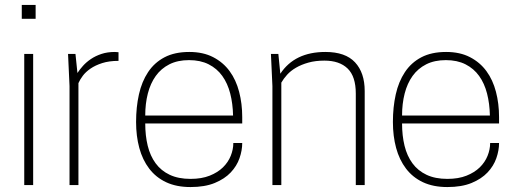

<svg xmlns="http://www.w3.org/2000/svg" viewBox="-20 -748 2090 776"><path d="M114 0H78V-530H114ZM124 -672H68V-728H124Z M297 0H261V-400L255 -530H285L293 -453Q302 -467 315.5 -482Q329 -497 347.5 -509.5Q366 -522 390 -530Q414 -538 444 -538Q448 -538 451.5 -537.5Q455 -537 459 -537V-502Q421 -502 393 -493Q365 -484 345.5 -470.5Q326 -457 314.5 -441.5Q303 -426 297 -412Z M750 8Q693 8 651.5 -11.5Q610 -31 583 -66.5Q556 -102 543 -150Q530 -198 530 -255Q530 -315 541.5 -366.5Q553 -418 578.5 -456.5Q604 -495 645 -516.5Q686 -538 745 -538Q801 -538 841.5 -517Q882 -496 908 -460.5Q934 -425 946.5 -377Q959 -329 959 -275V-249H567Q567 -200 577 -159Q587 -118 609 -88Q631 -58 666 -41.5Q701 -25 750 -25Q795 -25 827.5 -38Q860 -51 881 -71.5Q902 -92 912.5 -118Q923 -144 923 -170H959Q959 -140 948 -108.5Q937 -77 912.5 -51Q888 -25 848 -8.5Q808 8 750 8ZM922 -281Q921 -329 910.5 -370Q900 -411 878.5 -441Q857 -471 823.5 -488Q790 -505 744 -505Q698 -505 664.5 -488Q631 -471 609.5 -441Q588 -411 577.5 -370Q567 -329 567 -281Z M1454 0H1418V-370Q1418 -439 1385 -471Q1352 -503 1291 -503Q1255 -503 1226.5 -495Q1198 -487 1176.5 -474.5Q1155 -462 1140.5 -446Q1126 -430 1117 -414V0H1081V-400L1075 -530H1105L1113 -450Q1171 -538 1295 -538Q1376 -538 1415 -496Q1454 -454 1454 -380Z M1788 8Q1731 8 1689.5 -11.5Q1648 -31 1621 -66.5Q1594 -102 1581 -150Q1568 -198 1568 -255Q1568 -315 1579.5 -366.5Q1591 -418 1616.5 -456.5Q1642 -495 1683 -516.5Q1724 -538 1783 -538Q1839 -538 1879.5 -517Q1920 -496 1946 -460.5Q1972 -425 1984.5 -377Q1997 -329 1997 -275V-249H1605Q1605 -200 1615 -159Q1625 -118 1647 -88Q1669 -58 1704 -41.5Q1739 -25 1788 -25Q1833 -25 1865.5 -38Q1898 -51 1919 -71.5Q1940 -92 1950.5 -118Q1961 -144 1961 -170H1997Q1997 -140 1986 -108.5Q1975 -77 1950.5 -51Q1926 -25 1886 -8.5Q1846 8 1788 8ZM1960 -281Q1959 -329 1948.5 -370Q1938 -411 1916.5 -441Q1895 -471 1861.5 -488Q1828 -505 1782 -505Q1736 -505 1702.5 -488Q1669 -471 1647.5 -441Q1626 -411 1615.5 -370Q1605 -329 1605 -281Z"/></svg>

Font: Tanohe Sans ExtraLight
Style: Regular
Weight: 250
Designer: Village Type and Design LLC & Cristiano Sobral
Foundry: Cooper Hewitt Smithsonian Design Museum
Version: Version 1.00;May 30, 2020;FontCreator 12.0.0.2522 64-bit; tt